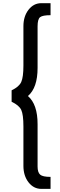

<svg xmlns="http://www.w3.org/2000/svg" viewBox="-20 -914 379 1220"><path d="M242.5 286.2Q193.8 286.2 161.2 244.4Q128.8 202.5 128.8 140V-110Q128.8 -186.2 115 -215.6Q101.2 -245 53.8 -267.5V-340Q101.2 -362.5 115 -393.1Q128.8 -423.8 128.8 -497.5V-747.5Q128.8 -810 161.2 -851.9Q193.8 -893.8 242.5 -893.8H301.2V-817.5Q251.2 -817.5 235 -805Q218.8 -792.5 218.8 -746.2V-482.5Q218.8 -356.2 157.5 -303.8Q218.8 -251.2 218.8 -125V143.8Q218.8 181.2 235 195.6Q251.2 210 301.2 210V286.2Z"/></svg>

Font: Now Medium
Style: Regular
Weight: 500
Designer: Alfredo Marco Pradil
Foundry: Alfredo Marco Pradil
Version: Version 1.002;PS 001.002;hotconv 1.0.88;makeotf.lib2.5.64775